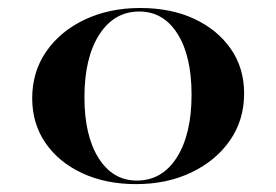

<svg xmlns="http://www.w3.org/2000/svg" viewBox="-20 -449 691 480"><path d="M320.2 11.3Q244.4 11.3 185.5 -16.1Q126.6 -43.5 93.5 -91.9Q60.5 -140.3 60.5 -203.2Q60.5 -269.4 95.6 -320.2Q130.6 -371 191.9 -400Q253.2 -429 330.6 -429Q407.3 -429 465.3 -402Q523.4 -375 556.9 -327Q590.3 -279 590.3 -215.3Q590.3 -149.2 555.2 -98.4Q520.2 -47.6 458.9 -18.1Q397.6 11.3 320.2 11.3ZM321.8 2.4Q385.5 2.4 422.2 -55.6Q458.9 -113.7 458.9 -212.1Q458.9 -308.9 423.8 -364.5Q388.7 -420.2 328.2 -420.2Q265.3 -420.2 228.2 -362.5Q191.1 -304.8 191.1 -205.6Q191.1 -109.7 226.6 -53.6Q262.1 2.4 321.8 2.4Z"/></svg>

Font: Playfair 144pt SemiExpanded ExtraBold
Style: Regular
Weight: 800
Width: 6
Designer: Claus Eggers Sørensen
Foundry: Claus Eggers Sørensen
Version: Version 2.203